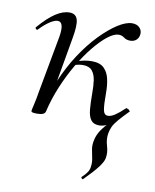

<svg xmlns="http://www.w3.org/2000/svg" viewBox="-74 -453 593 735"><g transform="rotate(10 223.0 -85.5)"><path d="M298.8 224.4Q297.8 226.2 293.9 222.9Q290 219.6 292 217Q306.6 203.4 312.8 193.5Q319 183.6 320 173.6Q323 156.6 319.5 140.1Q316 123.6 312.9 106.1Q309.8 88.6 314.6 68.6Q319 48.4 331.2 30.3Q343.4 12.2 366.1 -10.9Q388.8 -34 422.4 -70.4L430.4 -62.2Q405.4 -36.8 391.3 -20.3Q377.2 -3.8 371.6 8.6Q366 21 363.6 34Q359.4 57.8 367.1 82.9Q374.8 108 370.6 129.4Q369 143 351.9 165.7Q334.8 188.4 298.8 224.4ZM114.4 -7.2 100.4 -8.4Q110.6 -69.8 135.1 -127.5Q159.6 -185.2 191.5 -234Q223.4 -282.8 258.4 -318.9Q293.4 -355 325.4 -375.5Q357.4 -396 381 -396Q399.6 -396 409.9 -385.3Q420.2 -374.6 418.6 -359.2Q417.2 -345.8 408 -337.4Q398.8 -329 384.2 -329Q369.4 -329 359.7 -336.5Q350 -344 337.8 -344Q319.8 -344 295.2 -324.8Q270.6 -305.6 243.7 -272.5Q216.8 -239.4 191.7 -196.7Q166.6 -154 146.3 -105.4Q126 -56.8 114.4 -7.2ZM82.4 8Q68.2 8 63.6 6.3Q59 4.6 59 1.6Q59 -1.6 64.5 -24.8Q70 -48 74 -74L115 -297Q124.8 -355.6 98.4 -355.6Q86.8 -355.6 68.7 -344Q50.6 -332.4 29.2 -310Q26.2 -306 21.8 -310.5Q17.4 -315 21.2 -318.2Q54.8 -357.2 83.4 -376.1Q112 -395 137.6 -395Q162.4 -395 168.8 -373.3Q175.2 -351.6 165.6 -299.4L114.4 -7.2Q111.8 8 82.4 8ZM323 11Q301.6 11 291.4 -2.7Q281.2 -16.4 278.8 -42.7Q276.4 -69 276.4 -106.6Q276.6 -133.6 273.4 -155.8Q270.2 -178 258.9 -191.9Q247.6 -205.8 223.2 -205.8Q207.8 -205.8 189 -199.6L187.2 -212Q206.6 -220 223.1 -223.1Q239.6 -226.2 253.4 -226.2Q285.6 -226.2 301.5 -210.6Q317.4 -195 322.9 -169.8Q328.4 -144.6 328.2 -116.4Q328 -70.4 331.6 -50.7Q335.2 -31 350.4 -31Q362.2 -31 377.8 -41.4Q393.4 -51.8 412.8 -70.4Q416.6 -74.2 420.6 -69.8Q424.6 -65.4 420.8 -62.2Q394 -29.6 371.8 -9.3Q349.6 11 323 11Z"/></g></svg>

Font: Cormorant Garamond Light
Style: Italic
Weight: 300
Italic angle: -10°
Designer: Christian Thalmann (Catharsis Fonts)
Foundry: Catharsis Fonts
Version: Version 4.001